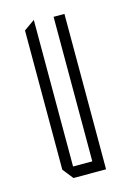

<svg xmlns="http://www.w3.org/2000/svg" viewBox="-86 -553 402 598"><g transform="rotate(-15 115.0 -253.5)"><path d="M146 0V-501H181V0H147ZM76 0 49 -34V-35H146V0ZM49 -35V-483L83 -507H84V-35Z"/></g></svg>

Font: Foldit ExtraLight
Style: Regular
Weight: 250
Version: Version 1.003